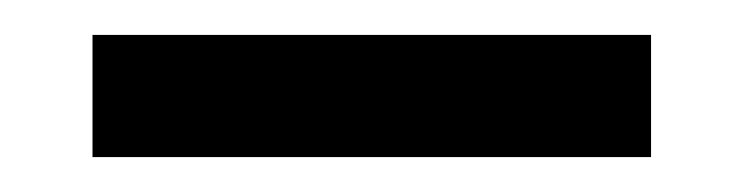

<svg xmlns="http://www.w3.org/2000/svg" viewBox="-20 -20 424 110"><path d="M33 70H353V0H33Z"/></svg>

Font: Advent Pro SemiBold
Style: Regular
Weight: 600
Designer: VivaRado, Andreas Kalpakidis
Foundry: VivaRado, Andreas Kalpakidis
Version: Version 3.000